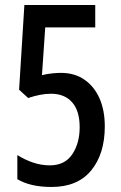

<svg xmlns="http://www.w3.org/2000/svg" viewBox="-20 -734 481 764"><path d="M223 -444Q277 -444 316 -417Q355 -390 376 -342.5Q397 -295 397 -231Q397 -122 343 -56Q289 10 185 10Q101 10 49 -21V-117Q79 -98 112 -87Q145 -76 178 -76Q238 -76 267.5 -120Q297 -164 297 -228Q297 -293 267 -327Q237 -361 183 -361Q161 -361 138.5 -356.5Q116 -352 92 -344L56 -377L77 -714H359V-625H160L147 -435Q168 -440 187 -442Q206 -444 223 -444Z"/></svg>

Font: Noto Sans Georgian ExtraCondensed Medium
Style: Regular
Weight: 500
Width: 2
Designer: Monotype Design Team, Akaki Razmadze
Foundry: Google LLC
Version: Version 2.005; ttfautohint (v1.8.4.7-5d5b)